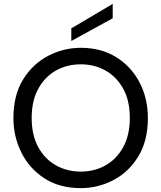

<svg xmlns="http://www.w3.org/2000/svg" viewBox="-20 -960 831 988"><path d="M49 0ZM49 0ZM396 8Q285 8 207.5 -43Q130 -94 89.5 -176Q49 -258 49 -353Q49 -470 98.5 -550.5Q148 -631 227.5 -672.5Q307 -714 396 -714Q501 -714 578.5 -665.5Q656 -617 698.5 -535Q741 -453 741 -353Q741 -236 692 -155.5Q643 -75 564 -33.5Q485 8 396 8ZM396 -77Q466 -77 523 -109Q580 -141 614 -203Q648 -265 648 -353Q648 -442 614 -503.5Q580 -565 523 -597Q466 -629 396 -629Q324 -629 267 -596.5Q210 -564 176.5 -502.5Q143 -441 143 -353Q143 -264 177 -202.5Q211 -141 268 -109Q325 -77 396 -77ZM347 -749V-814L560 -940V-866Z"/></svg>

Font: Ulagadi Sans
Style: Regular
Weight: 400
Designer: Ninad Kale (Devanagari), Jonny Pinhorn (Latin)
Foundry: Indian Type Foundry
Version: Version 3.01;March 29, 2020;FontCreator 12.0.0.2522 64-bit; 